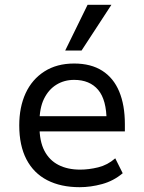

<svg xmlns="http://www.w3.org/2000/svg" viewBox="-20 -769 599 798"><path d="M311 9Q233 9 176.5 -20Q120 -49 90 -106.5Q60 -164 60 -248Q60 -324 86.5 -381.5Q113 -439 164.5 -472Q216 -505 288 -505Q358 -505 405 -475Q452 -445 475.5 -388.5Q499 -332 499 -253V-223H126V-286H442L423 -265Q423 -354 388 -395.5Q353 -437 288 -437Q247 -437 214.5 -417Q182 -397 163 -358.5Q144 -320 144 -260V-245Q144 -182 164.5 -142.5Q185 -103 223 -83.5Q261 -64 313 -64Q349 -64 388 -73.5Q427 -83 459 -111L490 -49Q452 -17 404.5 -4Q357 9 311 9ZM251 -559 344 -749H443L319 -559Z"/></svg>

Font: Nunito Sans 7pt SemiCondensed
Style: Regular
Weight: 400
Width: 4
Designer: Vernon Adams
Foundry: Vernon Adams
Version: Version 3.101;gftools[0.9.27]